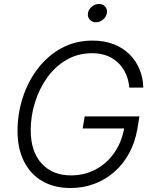

<svg xmlns="http://www.w3.org/2000/svg" viewBox="-20 -943 778 973"><path d="M336.9 9.8Q253.9 9.8 193.6 -25.6Q133.3 -61 101.1 -126Q68.8 -190.9 68.8 -279.8Q68.8 -365.7 95 -447.3Q121.1 -528.8 170.7 -594.2Q220.2 -659.7 290.5 -698.5Q360.8 -737.3 448.7 -737.3Q509.3 -737.3 556.9 -718.5Q604.5 -699.7 637.5 -666.5Q670.4 -633.3 687.7 -590.3Q705.1 -547.4 706.1 -499H635.3Q632.3 -534.7 618.9 -566.2Q605.5 -597.7 581.8 -621.8Q558.1 -646 524.4 -659.7Q490.7 -673.3 446.3 -673.3Q374.5 -673.3 316.9 -639.6Q259.3 -606 219 -549.6Q178.7 -493.2 157.2 -423.8Q135.7 -354.5 135.7 -283.2Q135.7 -174.8 190.9 -114.5Q246.1 -54.2 339.8 -54.2Q408.2 -54.2 465.1 -84.5Q522 -114.7 560.1 -169.9Q598.1 -225.1 610.4 -298.8L630.4 -292H398.9L409.2 -353H686.5L676.3 -290.5Q664.6 -222.2 634.5 -166.7Q604.5 -111.3 559.3 -71.8Q514.2 -32.2 457.8 -11.2Q401.4 9.8 336.9 9.8ZM465.8 -830.1Q446.3 -830.1 434.6 -843.8Q422.9 -857.4 425.8 -876.5Q428.7 -896 445.3 -909.4Q461.9 -922.9 481.4 -922.9Q501.5 -922.9 513.2 -909.4Q524.9 -896 521.5 -876.5Q518.6 -857.4 502.2 -843.8Q485.8 -830.1 465.8 -830.1Z"/></svg>

Font: Inter 17pt Light
Style: Italic
Weight: 300
Italic angle: -9.3988°
Version: Version 4.001;git-66647c0bb